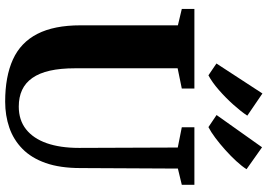

<svg xmlns="http://www.w3.org/2000/svg" viewBox="-170 -884 1061 762"><g transform="rotate(90 361.0 -502.5)"><path d="M383 8Q283 8 215.5 -22.8Q148 -53.5 114 -119.8Q80 -186 80 -291V-677.5L15 -693V-743H331V-693L250.5 -676.5V-269.5Q250.5 -211.5 260 -169.5Q269.5 -127.5 288.8 -100Q308 -72.5 336.5 -59.2Q365 -46 402.5 -46Q456 -46 492.5 -74.8Q529 -103.5 547.8 -157Q566.5 -210.5 566.5 -285L565 -677L484.5 -693V-743H713V-693L648.5 -677.5L646.5 -291Q646.5 -210 626.5 -153Q606.5 -96 570.2 -60.5Q534 -25 486 -8.5Q438 8 383 8ZM483.5 -799 436 -831 564 -1011.5 651 -950Q639.5 -931.5 619.2 -909.5Q599 -887.5 574.8 -865.8Q550.5 -844 526.8 -826.2Q503 -808.5 484.5 -799ZM278 -799 231.5 -830.5 350.5 -1013 438.5 -953Q422.5 -928.5 395 -897.8Q367.5 -867 336.5 -840Q305.5 -813 279 -799Z"/></g></svg>

Font: Merriweather 60pt ExtraBold
Style: Regular
Weight: 800
Version: Version 2.100